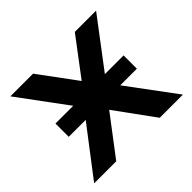

<svg xmlns="http://www.w3.org/2000/svg" viewBox="-131 -692 849 849"><g transform="rotate(-45 293.5 -267.0)"><path d="M425 0 292 -183 153 0H15L187 -225H81V-308H192L25 -534H167L296 -359L428 -534H561L390 -308H507V-225H403L570 0Z"/></g></svg>

Font: CMG Sans SemiBold
Style: Regular
Weight: 600
Designer: Julieta Ulanovsky
Foundry: Julieta Ulanovsky
Version: Version 7.200